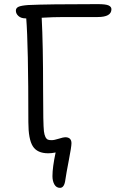

<svg xmlns="http://www.w3.org/2000/svg" viewBox="-20 -699 556 922"><path d="M268.1 203.1Q250.5 203.1 241.2 186.8Q231.9 170.4 231.9 147Q231.9 104 247.1 33.2Q227.5 37.1 211.9 37.1Q158.7 37.1 137.5 3.2Q116.2 -30.8 116.2 -111.8Q116.2 -483.4 106 -610.8H102.1Q81.1 -610.8 68.6 -622.1Q56.2 -633.3 56.2 -647.9Q56.2 -660.6 69.1 -666.5Q82 -672.4 115.2 -674.8Q207.5 -679.2 449.2 -679.2Q487.8 -679.2 501.5 -672.9Q515.1 -666.5 515.1 -654.8Q515.1 -617.2 449.2 -617.2H288.1Q236.3 -617.2 180.2 -613.8Q187 -487.8 187 -264.2Q187 -100.6 190.9 -68.8Q195.3 -34.7 210.4 -28.3Q216.8 -25.9 228 -25.9Q240.2 -25.9 262.5 -33Q284.7 -40 293 -40Q323.2 -40 323.2 -11.2Q323.2 5.4 310.5 70.6Q297.9 135.7 293.9 164.1Q289.1 203.1 268.1 203.1Z"/></svg>

Font: Shantell Sans Bouncy
Style: Regular
Weight: 300
Designer: Stephen Nixon, Anya Danilova, Shantell Martin
Foundry: Arrow Type
Version: Version 1.006;[9816181b4]